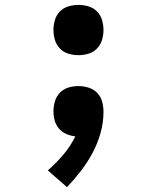

<svg xmlns="http://www.w3.org/2000/svg" viewBox="-20 -548 640 783"><path d="M300 -323Q279 -323 259 -329Q239 -335 224.5 -350Q210 -365 204 -385Q198 -405 198 -426Q198 -446 204 -466.5Q210 -487 224.5 -501.5Q239 -516 259 -522Q279 -528 300 -528Q321 -528 341 -522Q361 -516 375.5 -501.5Q390 -487 396 -466.5Q402 -446 402 -426Q402 -405 396 -385Q390 -365 375.5 -350Q361 -335 341 -329Q321 -323 300 -323ZM253 215 175 147Q209 117 238.5 82.5Q268 48 287 8Q268 6 250.5 -1.5Q233 -9 220.5 -23.5Q208 -38 203 -56.5Q198 -75 198 -94Q198 -115 204 -135Q210 -155 224.5 -170Q239 -185 259 -191Q279 -197 300 -197Q321 -197 341.5 -190.5Q362 -184 376.5 -169Q391 -154 396.5 -133.5Q402 -113 402 -92Q402 -48 390 -5.5Q378 37 357.5 75.5Q337 114 310 149Q283 184 253 215Z"/></svg>

Font: Iosevka Custom XBdEx
Style: Regular
Weight: 800
Width: 7
Monospace: yes
Designer: Belleve Invis
Foundry: Belleve Invis
Version: Version 11.2.4; ttfautohint (v1.8.4)